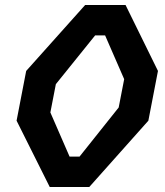

<svg xmlns="http://www.w3.org/2000/svg" viewBox="-20 -750 660 770"><path d="M179.5 0H338L575 -266L613.5 -465.5L483.5 -730H321.5L85 -465.5L46.5 -266ZM182 -299 204 -412.5 361.5 -608H401.5L478 -432.5L456 -319L299 -122H259Z"/></svg>

Font: Monaspace Krypton SemiBold
Style: Italic
Weight: 600
Italic angle: -11°
Designer: Riley Cran & the Lettermatic Team
Foundry: Lettermatic
Version: Version 1.101 (Monaspace Krypton)